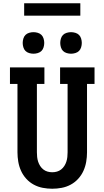

<svg xmlns="http://www.w3.org/2000/svg" viewBox="-20 -1148 640 1176"><path d="M300 8Q271 8 242 2.5Q213 -3 187 -17Q161 -31 141 -53Q121 -75 109 -101.5Q97 -128 92 -157Q87 -186 87 -215V-634H41V-735H252V-634H206V-215Q206 -201 207.5 -186.5Q209 -172 213.5 -158Q218 -144 226 -131.5Q234 -119 245.5 -110Q257 -101 271 -97Q285 -93 300 -93Q315 -93 329 -97Q343 -101 354.5 -110Q366 -119 374 -131.5Q382 -144 386.5 -158Q391 -172 392.5 -186.5Q394 -201 394 -215V-634H348V-735H559V-634H513V-215Q513 -186 508 -157Q503 -128 491 -101.5Q479 -75 459 -53Q439 -31 413 -17Q387 -3 358 2.5Q329 8 300 8ZM415 -819Q402 -819 388.5 -823Q375 -827 366 -836Q357 -845 353 -858.5Q349 -872 349 -885Q349 -898 353 -911.5Q357 -925 366 -934Q375 -943 388.5 -947Q402 -951 415 -951Q428 -951 441.5 -947Q455 -943 464 -934Q473 -925 477 -911.5Q481 -898 481 -885Q481 -872 477 -858.5Q473 -845 464 -836Q455 -827 441.5 -823Q428 -819 415 -819ZM185 -819Q172 -819 158.5 -823Q145 -827 136 -836Q127 -845 123 -858.5Q119 -872 119 -885Q119 -898 123 -911.5Q127 -925 136 -934Q145 -943 158.5 -947Q172 -951 185 -951Q198 -951 211.5 -947Q225 -943 234 -934Q243 -925 247 -911.5Q251 -898 251 -885Q251 -872 247 -858.5Q243 -845 234 -836Q225 -827 211.5 -823Q198 -819 185 -819ZM128 -1052V-1128H472V-1052Z"/></svg>

Font: Iosevka Plex Etoile
Style: Bold
Weight: 700
Designer: Belleve Invis
Foundry: Belleve Invis
Version: Version 25.1.1; ttfautohint (v1.8.4)